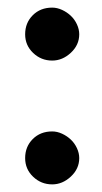

<svg xmlns="http://www.w3.org/2000/svg" viewBox="-20 -571 269 504"><path d="M117 -87Q88 -87 67 -107Q46 -127 46 -156Q46 -186 66 -206Q86 -226 117 -226Q130 -226 143 -220Q156 -214 166 -204.5Q176 -195 182 -182Q188 -169 188 -156Q188 -128 166 -107.5Q144 -87 117 -87ZM117 -412Q88 -412 67 -432Q46 -452 46 -481Q46 -511 66 -531Q86 -551 117 -551Q130 -551 143 -545Q156 -539 166 -529.5Q176 -520 182 -507Q188 -494 188 -481Q188 -453 166 -432.5Q144 -412 117 -412Z"/></svg>

Font: Ekushey Lal Sabuj Normal
Style: Regular
Weight: 400
Designer: Al Mamun Sumon
Foundry: Al Mamun Sumon
Version: Version 1.0